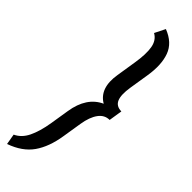

<svg xmlns="http://www.w3.org/2000/svg" viewBox="-360 -776 957 957"><g transform="rotate(45 118.5 -297.5)"><path d="M-35.6 128.9Q2.4 111.3 23.4 68.4Q44.4 25.4 55.7 -41.5L72.3 -145Q90.3 -259.8 172.9 -297.4Q102.5 -338.4 120.6 -447.8L137.2 -552.7Q148.4 -622.1 141.1 -664.1Q133.8 -706.1 101.1 -724.1L128.9 -779.8Q198.7 -752.9 219.7 -695.3Q240.7 -637.7 227.1 -552.7L210.4 -447.8Q201.2 -389.6 213.4 -361.3Q225.6 -333 262.2 -332.5L251 -261.2Q215.8 -261.2 193.4 -230.5Q170.9 -199.7 162.1 -145L145.5 -41.5Q131.8 45.9 92.8 101.6Q53.7 157.2 -25.9 185.1Z"/></g></svg>

Font: RobotoCondensed-Italic
Style: Italic
Weight: 400
Designer: Google
Version: Version 1.200311; 2013